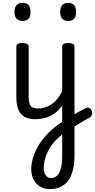

<svg xmlns="http://www.w3.org/2000/svg" viewBox="-20 -815 663 1340"><path d="M225 17Q191 17 166 7.5Q141 -2 125 -21.5Q109 -41 101.5 -70.5Q94 -100 94 -140V-489Q94 -502 104.5 -508.5Q115 -515 136 -515Q158 -515 169 -508.5Q180 -502 180 -489V-140Q180 -95 193.5 -76.5Q207 -58 244 -58Q258 -58 265 -46.5Q272 -35 270.5 -20.5Q269 -6 258 5.5Q247 17 225 17ZM138 -669Q110 -669 95.5 -684.5Q81 -700 81 -731Q81 -763 95.5 -779Q110 -795 138 -795Q165 -795 179 -779Q193 -763 193 -731Q194 -700 179.5 -684.5Q165 -669 138 -669ZM225 17Q211 17 204.5 5.5Q198 -6 199.5 -20.5Q201 -35 212 -46.5Q223 -58 244 -58Q277 -58 305 -69Q333 -80 356 -100Q379 -120 396.5 -147Q414 -174 426 -205Q432 -220 443.5 -218.5Q455 -217 463.5 -207Q472 -197 469 -186Q454 -138 430.5 -100.5Q407 -63 376.5 -36.5Q346 -10 308 3.5Q270 17 225 17ZM464 5Q480 -5 496 -15Q512 -25 527 -33.5Q542 -42 555 -48.5Q568 -55 578 -60Q594 -67 605 -60.5Q616 -54 620.5 -40.5Q625 -27 621 -13.5Q617 0 603 7Q590 14 574 23Q558 32 540.5 43Q523 54 504.5 65Q486 76 468 86ZM329 505Q291 505 261.5 488Q232 471 215 439.5Q198 408 198 366Q198 328 210 287.5Q222 247 245.5 206Q269 165 305 126Q341 87 389 53Q395 48 401.5 43.5Q408 39 414 34V-489Q414 -502 424.5 -508.5Q435 -515 456 -515Q478 -515 489 -508.5Q500 -502 500 -489V271Q500 327 489 371Q478 415 456 445Q434 475 402 490Q370 505 329 505ZM336 428Q355 428 369.5 418Q384 408 394 389Q404 370 409 343Q414 316 414 280V123Q409 127 405.5 131Q402 135 397 138Q368 162 347 189Q326 216 312.5 245Q299 274 292 303.5Q285 333 285 360Q285 380 291.5 395Q298 410 309.5 419Q321 428 336 428ZM456 -669Q428 -669 414 -684.5Q400 -700 400 -731Q400 -763 414 -779Q428 -795 456 -795Q484 -795 497.5 -779Q511 -763 511 -731Q511 -700 497.5 -684.5Q484 -669 456 -669Z"/></svg>

Font: Playwrite PL
Style: Regular
Weight: 400
Designer: Veronika Burian, José Scaglione
Foundry: TypeTogether
Version: Version 1.002